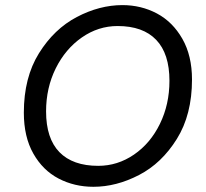

<svg xmlns="http://www.w3.org/2000/svg" viewBox="-20 -716 798 745"><path d="M342.5 8.8Q268.8 8.8 207.5 -23.1Q146.2 -55 109.4 -120Q72.5 -185 72.5 -278.8Q72.5 -415 131.2 -509.4Q190 -603.8 278.1 -650Q366.2 -696.2 455 -696.2Q527.5 -696.2 588.8 -663.8Q650 -631.2 687.5 -565.6Q725 -500 725 -407.5Q725 -271.2 666.2 -176.9Q607.5 -82.5 519.4 -36.9Q431.2 8.8 342.5 8.8ZM436.2 -615Q361.2 -615 297.5 -570.6Q233.8 -526.2 196.2 -450.6Q158.8 -375 158.8 -283.8Q158.8 -178.8 210.6 -125.6Q262.5 -72.5 361.2 -72.5Q436.2 -72.5 500 -116.2Q563.8 -160 600.6 -235.6Q637.5 -311.2 637.5 -402.5Q637.5 -507.5 586.2 -561.2Q535 -615 436.2 -615Z"/></svg>

Font: Cambay
Style: Italic
Weight: 400
Italic angle: -11°
Designer: Pooja Saxena
Foundry: Pooja Saxena
Version: Version 1.019;PS 001.019;hotconv 1.0.70;makeotf.lib2.5.58329